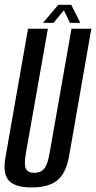

<svg xmlns="http://www.w3.org/2000/svg" viewBox="-31 -798 411 822"><path d="M104 4.5Q175.5 4.5 213.2 -25Q251 -54.5 264.5 -128L360 -675H275L181 -140.5Q172.5 -92 157.5 -75Q142.5 -58 115.5 -58Q89.5 -58 80.2 -75Q71 -92 79.5 -140.5L174 -675H89L-7 -128Q-20.5 -54.5 6.8 -25Q34 4.5 104 4.5ZM153 -700H198L242.5 -754L268.5 -700H313L274 -777.5H218.5Z"/></svg>

Font: Anybody ExtraCondensed
Style: Italic
Weight: 400
Width: 2
Italic angle: -10°
Version: Version 1.113;gftools[0.9.25]